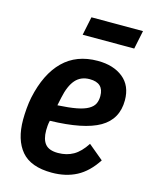

<svg xmlns="http://www.w3.org/2000/svg" viewBox="-111 -790 686 874"><g transform="rotate(15 232.0 -353.0)"><path d="M218 12Q119 12 74.5 -40.5Q30 -93 30 -188Q30 -212 32.5 -241Q35 -270 40 -294Q65 -411 127.5 -472.5Q190 -534 290 -534Q364 -534 409.5 -497.5Q455 -461 455 -392Q455 -303 381.5 -260.5Q308 -218 149 -214Q146 -202 145 -189.5Q144 -177 144 -168Q144 -125 162 -103.5Q180 -82 222 -82Q263 -82 294.5 -100Q326 -118 353 -160L424 -101Q385 -41 334.5 -14.5Q284 12 218 12ZM276 -444Q234 -444 209 -415.5Q184 -387 172 -329L164 -291Q218 -294 252.5 -300.5Q287 -307 307 -318.5Q327 -330 334.5 -345.5Q342 -361 342 -382Q342 -444 276 -444ZM210 -718H453L435 -631H192Z"/></g></svg>

Font: IBM Plex Sans Cond SmBld
Style: Italic
Weight: 600
Width: 3
Italic angle: -11°
Designer: Mike Abbink, Paul van der Laan, Pieter van Rosmalen
Foundry: Bold Monday
Version: Version 1.3